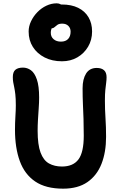

<svg xmlns="http://www.w3.org/2000/svg" viewBox="-20 -1120 719 1153"><path d="M359 13Q255 13 191.5 -30Q128 -73 99 -152.5Q70 -232 70 -340Q70 -381 72.5 -420.5Q75 -460 75 -487Q75 -529 72 -554Q69 -579 65.5 -595.5Q62 -612 59.5 -625.5Q57 -639 57 -657Q57 -688 72.5 -701Q88 -714 118 -714Q144 -714 166 -698Q188 -682 201.5 -642.5Q215 -603 215 -534Q215 -505 212.5 -470.5Q210 -436 208 -401Q206 -366 206 -335Q206 -251 223.5 -204Q241 -157 274 -138.5Q307 -120 352 -120Q419 -120 451 -162.5Q483 -205 483 -305Q483 -362 481.5 -406Q480 -450 478 -493.5Q476 -537 476 -590Q476 -645 497 -678.5Q518 -712 561 -712Q589 -712 604.5 -698.5Q620 -685 620 -656Q620 -640 617.5 -622Q615 -604 612.5 -579.5Q610 -555 610 -516Q610 -463 613.5 -410.5Q617 -358 617 -298Q617 -206 589.5 -136Q562 -66 505 -26.5Q448 13 359 13ZM352 -752Q293 -752 248 -775Q203 -798 177.5 -838Q152 -878 152 -931Q152 -962 166.5 -992.5Q181 -1023 205 -1047.5Q229 -1072 259 -1086Q289 -1100 320 -1100Q343 -1100 358 -1083Q373 -1066 373 -1041Q373 -1025 364 -1012Q355 -999 335 -989Q306 -976 295.5 -959.5Q285 -943 285 -923Q285 -899 302 -884.5Q319 -870 346 -870Q374 -870 389 -886Q404 -902 404 -930Q404 -951 390.5 -964.5Q377 -978 354 -978Q335 -978 325 -971Q315 -964 307.5 -957Q300 -950 289 -950Q257 -950 244 -961Q231 -972 231 -998Q231 -1039 262.5 -1066Q294 -1093 351 -1093Q409 -1093 449.5 -1073Q490 -1053 511.5 -1016.5Q533 -980 533 -931Q533 -880 509 -839.5Q485 -799 444.5 -775.5Q404 -752 352 -752Z"/></svg>

Font: Shantell Sans SemiBold
Style: Regular
Weight: 600
Designer: Stephen Nixon, Anya Danilova, Shantell Martin
Foundry: Arrow Type
Version: Version 1.011;[c5ecc13dd]